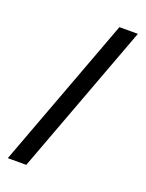

<svg xmlns="http://www.w3.org/2000/svg" viewBox="-136 -1026 646 850"><g transform="rotate(20 186.5 -601.0)"><path d="M10 -244 276 -958H363L97 -244Z"/></g></svg>

Font: Noto Sans Khmer UI
Style: Regular
Weight: 400
Designer: Danh Hong and the Monotype Design Team
Foundry: Monotype Imaging Inc.
Version: Version 2.002